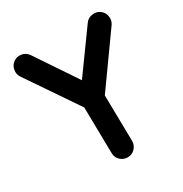

<svg xmlns="http://www.w3.org/2000/svg" viewBox="-178 -843 993 1042"><g transform="rotate(-30 319.0 -322.0)"><path d="M323.7 64.5Q296.9 64.9 277.6 46.4Q258.3 27.8 258.3 1L253.4 -288.1L37.6 -605.5Q22.5 -627 26.9 -653.8Q31.2 -680.7 52.7 -695.8Q74.2 -711.4 101.1 -706.8Q127.9 -702.1 143.1 -680.7L316.4 -422.4L499 -675.3Q513.7 -697.3 540.8 -702.1Q567.9 -707 589.4 -692.4Q611.3 -677.7 616.2 -650.9Q621.1 -624 606.4 -602.1L382.8 -288.6L387.7 -1Q387.7 25.9 369.1 45.2Q350.6 64.5 323.7 64.5Z"/></g></svg>

Font: Mikhak-FD Bold
Style: Regular
Weight: 700
Designer: Amin Abedi
Version: Version 3.3